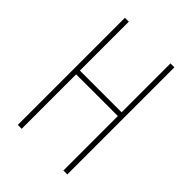

<svg xmlns="http://www.w3.org/2000/svg" viewBox="-210 -810 905 905"><g transform="rotate(45 243.0 -357.0)"><path d="M78 0V-714H104V-388H382V-714H408V0H382V-363H104V0Z"/></g></svg>

Font: Noto Sans ExtraCondensed Thin
Style: Regular
Weight: 100
Width: 2
Designer: Monotype Design Team
Foundry: Monotype Imaging Inc.
Version: Version 2.013; ttfautohint (v1.8.4.7-5d5b)